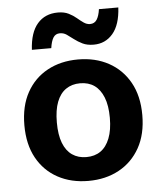

<svg xmlns="http://www.w3.org/2000/svg" viewBox="-52 -763 693 819"><g transform="rotate(-5 294.5 -353.5)"><path d="M294 -510Q368 -510 425 -479Q482 -448 514.5 -390Q547 -332 547 -250Q547 -168 514.5 -110Q482 -52 425 -21Q368 10 294 10Q220 10 163 -21Q106 -52 74 -110Q42 -168 42 -250Q42 -332 74 -390Q106 -448 163 -479Q220 -510 294 -510ZM294 -408Q259 -408 233.5 -390.5Q208 -373 194.5 -338Q181 -303 181 -250Q181 -197 194.5 -162Q208 -127 233.5 -109.5Q259 -92 294 -92Q330 -92 355 -109.5Q380 -127 394 -162.5Q408 -198 408 -250Q408 -303 394 -338Q380 -373 355 -390.5Q330 -408 294 -408ZM485 -716Q481 -642 449 -604.5Q417 -567 367 -567Q339 -567 319.5 -576.5Q300 -586 284.5 -598Q269 -610 256 -619Q243 -628 227 -628Q208 -628 198.5 -612.5Q189 -597 185 -568H102Q106 -642 138.5 -679.5Q171 -717 226 -717Q253 -717 272 -707.5Q291 -698 305 -686Q319 -674 332 -665Q345 -656 359 -656Q378 -656 388 -671.5Q398 -687 402 -716Z"/></g></svg>

Font: Kantumruy Pro SemiBold
Style: Regular
Weight: 600
Version: Version 1.002